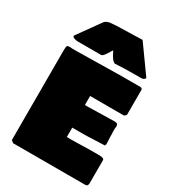

<svg xmlns="http://www.w3.org/2000/svg" viewBox="-213 -1029 995 1115"><g transform="rotate(30 284.5 -471.0)"><path d="M49.3 -740.7 138.7 -865.2Q144 -871.6 150.4 -881.6Q156.7 -891.6 160.4 -895.5Q164.1 -899.4 172.9 -904.3Q181.6 -909.2 196 -911.1Q210.4 -913.1 234.4 -914.1L407.7 -918.9L536.6 -738.8Q536.6 -734.4 533.2 -730.7Q529.8 -727.1 523.7 -724.9Q517.6 -722.7 509.8 -722.7H476.6Q398.4 -722.7 335.9 -718.8Q324.7 -724.6 316.9 -734.4Q309.1 -744.1 301 -760.5Q293 -776.9 290 -781.2Q288.1 -779.3 279.3 -763.9Q270.5 -748.5 260.3 -735.6Q250 -722.7 242.2 -722.7H88.9Q73.2 -722.7 61.3 -727.3Q49.3 -731.9 49.3 -740.7ZM41 -630.9Q41 -660.2 43.5 -665Q47.9 -671.9 57.6 -671.9H69.3Q77.1 -671.9 80.1 -670.9H105.5Q154.8 -670.9 254.6 -673.3Q354.5 -675.8 404.3 -675.8H534.2Q546.9 -674.3 546.9 -663.1V-500Q546.4 -497.1 545.2 -494.9Q543.9 -492.7 543.2 -491.9Q542.5 -491.2 538.6 -488.5Q534.7 -485.8 533.2 -484.4H306.6V-423.8H328.1Q356.4 -423.8 414.6 -425.8Q472.7 -427.7 503.9 -427.7Q517.6 -427.7 522.5 -422.4Q527.3 -417 527.3 -407.2Q527.3 -404.8 526.4 -398.9Q525.4 -393.1 525.4 -390.6V-372.1Q525.4 -370.1 525.9 -364Q526.4 -357.9 526.4 -353.5V-339.8Q526.4 -329.1 527.3 -318.4Q528.3 -307.6 528.3 -299.8V-287.1Q525.9 -281.2 524.4 -279.3Q522.9 -277.3 519.5 -277.3V-278.3Q501.5 -278.3 457.3 -275.9Q413.1 -273.4 386.7 -273.4H308.6V-210.9Q312.5 -210.9 320.3 -210.4Q328.1 -210 332 -210Q354 -210 397 -211.4Q439.9 -212.9 459 -212.9H521.5Q546.9 -212.9 553.7 -207Q556.2 -204.1 557.6 -201.2V-44.9Q557.6 -34.7 553.7 -29.3Q549.8 -23.9 539.1 -23.4H55.7L41 -36.1Z"/></g></svg>

Font: Bowlby One SC
Style: Regular
Weight: 400
Width: 1
Version: Version 1.2